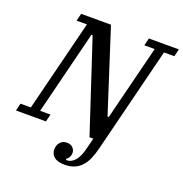

<svg xmlns="http://www.w3.org/2000/svg" viewBox="-183 -836 1129 1185"><g transform="rotate(20 382.0 -243.0)"><path d="M371 212Q323 212 300.5 193Q278 174 278 144Q278 118 294 98.5Q310 79 339 79Q363 79 377.5 93.5Q392 108 392 129Q392 140 386 153Q380 166 366 175L371 182Q438 181 465 69L482 0H457L260 -598H252L115 -49H183L171 0H-26L-14 -49H54L204 -649H136L148 -698H344L518 -158H526L649 -649H581L593 -698H790L778 -649H710L538 40Q528 81 514.5 113Q501 145 481 167Q461 189 434 200.5Q407 212 371 212Z"/></g></svg>

Font: IBM Plex Serif Medium
Style: Italic
Weight: 500
Italic angle: -14°
Designer: Mike Abbink, Paul van der Laan, Pieter van Rosmalen
Foundry: Bold Monday
Version: Version 2.5